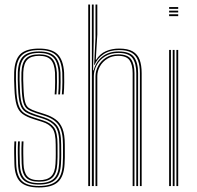

<svg xmlns="http://www.w3.org/2000/svg" viewBox="-20 -820 867 846"><path d="M151.5 6Q95.2 6 70.1 -18.1Q45 -42.2 43.5 -98Q43 -122 42.5 -144.4Q42 -166.8 43.5 -197H51.5Q50 -165.2 50.5 -143Q51 -120.8 51.5 -98.2Q53 -46.2 75.9 -23.4Q98.8 -0.5 151.5 -0.5Q203.8 -0.5 228.8 -22.5Q253.8 -44.5 256.5 -97.2Q257.5 -114.2 257.6 -126.6Q257.8 -139 257.6 -151.8Q257.5 -164.5 257.5 -183Q257.5 -241 238.9 -268.5Q220.2 -296 176.2 -310L138.2 -322.2Q115.2 -329.8 102 -338.6Q88.8 -347.5 82.9 -368.5Q77 -389.5 75.5 -433.2Q74.8 -455.5 74.2 -469Q73.8 -482.5 74.5 -500.8Q76.2 -543.5 94.4 -562Q112.5 -580.5 152.5 -580.5Q191.5 -580.5 209.6 -561.8Q227.8 -543 230.5 -499.8Q231.2 -488.5 231 -458.6Q230.8 -428.8 228.8 -404H220.8Q222.8 -428.5 223 -458.4Q223.2 -488.2 222.5 -499.8Q220 -539.5 203.8 -556.8Q187.5 -574 152.5 -574Q117 -574 100.5 -557Q84 -540 82.5 -501Q81.8 -482.8 82.2 -469.1Q82.8 -455.5 83.5 -433Q85 -391 90.4 -371.2Q95.8 -351.5 107.8 -343.6Q119.8 -335.8 140.5 -329L178.5 -316.8Q206.5 -307.8 225.9 -293.2Q245.2 -278.8 255.4 -252.8Q265.5 -226.8 265.5 -183Q265.5 -164.8 265.6 -151.9Q265.8 -139 265.6 -126.5Q265.5 -114 264.5 -97Q261.5 -42 235.2 -18Q209 6 151.5 6ZM151.5 -6.8Q103.5 -6.8 82.1 -28.1Q60.8 -49.5 59.5 -98.5Q58.8 -123 58.4 -144.9Q58 -166.8 59.5 -197H67.5Q66.2 -168 66.5 -146.1Q66.8 -124.2 67.5 -98.5Q68.8 -53.2 88 -33.2Q107.2 -13.2 151.5 -13.2Q196.5 -13.2 217.2 -32.9Q238 -52.5 240.5 -97.8Q242 -123.8 241.8 -141.6Q241.5 -159.5 241.5 -183Q241.5 -240.5 223.9 -263Q206.2 -285.5 171.8 -296.5L133.2 -308.8Q107.5 -317 91.9 -327.2Q76.2 -337.5 68.8 -361Q61.2 -384.5 59.5 -432.5Q58.8 -453.2 58.2 -469Q57.8 -484.8 58.5 -501.5Q60.5 -550.8 82.4 -572Q104.2 -593.2 152.5 -593.2Q199.8 -593.2 221.5 -571.5Q243.2 -549.8 246.5 -499.8Q247.2 -488.5 247 -458.1Q246.8 -427.8 244.5 -404H236.5Q238.8 -428 239 -458.6Q239.2 -489.2 238.5 -500Q235.2 -548.2 214.5 -567.5Q193.8 -586.8 152.5 -586.8Q108.5 -586.8 88.5 -566.9Q68.5 -547 66.5 -501.5Q65.8 -483.2 66.2 -469.8Q66.8 -456.2 67.5 -432.5Q69 -386.8 75.8 -364.6Q82.5 -342.5 97 -333Q111.5 -323.5 135.8 -315.5L174 -303.2Q211.2 -291.2 230.4 -267.1Q249.5 -243 249.5 -183Q249.5 -153.5 249.8 -138.6Q250 -123.8 248.5 -97.8Q246 -49 223.4 -27.9Q200.8 -6.8 151.5 -6.8ZM151.5 -19.5Q112 -19.5 94.4 -38Q76.8 -56.5 75.5 -99Q75 -119.8 74.5 -142.9Q74 -166 75.5 -197H83.5Q82 -164.5 82.5 -143Q83 -121.5 83.5 -99Q84.8 -60.8 100 -43.4Q115.2 -26 151.5 -26Q188 -26 205.2 -42.9Q222.5 -59.8 224.5 -98.2Q226 -124.5 225.8 -141.8Q225.5 -159 225.5 -183Q225.5 -234.8 211 -254.1Q196.5 -273.5 167.2 -282.8L128.5 -295Q97.2 -304.8 79.2 -318Q61.2 -331.2 53.2 -357.4Q45.2 -383.5 43.5 -432Q42.8 -452.8 42.2 -469Q41.8 -485.2 42.5 -502Q44.8 -557.8 70.2 -581.9Q95.8 -606 152.5 -606Q207.5 -606 233.1 -581.4Q258.8 -556.8 262.5 -500Q263.2 -488.8 263 -458.1Q262.8 -427.5 260.5 -404H252.5Q254.8 -427.8 255 -458.2Q255.2 -488.8 254.5 -500Q251 -553.2 227.4 -576.4Q203.8 -599.5 152.5 -599.5Q100.5 -599.5 76.5 -577Q52.5 -554.5 50.5 -501.8Q49.8 -483.5 50.2 -469.4Q50.8 -455.2 51.5 -432.2Q53.2 -382.8 61.5 -357.9Q69.8 -333 86.6 -321.8Q103.5 -310.5 131 -301.8L169.5 -289.5Q202.2 -279.2 217.9 -258Q233.5 -236.8 233.5 -183Q233.5 -164.5 233.6 -152.6Q233.8 -140.8 233.6 -129Q233.5 -117.2 232.5 -98.8Q230.2 -56.5 211.4 -38Q192.5 -19.5 151.5 -19.5Z M596.5 0V-497.5Q596.5 -530.5 588.2 -553.2Q580 -576 560 -587.8Q540 -599.5 504.2 -599.5Q463.5 -599.5 436.5 -581.5Q409.5 -563.5 396.5 -533.8H394.8L400.8 -654V-800H408.8V-668L402 -556.5H403.8Q420.2 -583.2 446.8 -594.6Q473.2 -606 505 -606Q543.5 -606 565 -593.4Q586.5 -580.8 595.4 -556.6Q604.2 -532.5 604.2 -497.5V0ZM368.8 0V-800H376.8V0ZM400.8 0V-484.5Q400.8 -507.2 412.5 -529.2Q424.2 -551.2 446.6 -565.9Q469 -580.5 500.8 -580.5Q542.5 -580.5 557.5 -559Q572.5 -537.5 572.5 -497.5V0H564.5V-497.5Q564.5 -534.5 551 -554.2Q537.5 -574 500.2 -574Q473.2 -574 452.6 -561.1Q432 -548.2 420.4 -527.8Q408.8 -507.2 408.8 -484.5V0ZM384.8 0V-800H392.8V-639L390.2 -510.2H392.8Q401.8 -547 430.1 -570.1Q458.5 -593.2 502.5 -593.2Q552.5 -593.2 570.5 -568.5Q588.5 -543.8 588.5 -497.5V0H580.5V-497.5Q580.5 -540.8 563.9 -563.8Q547.2 -586.8 501.8 -586.8Q467.2 -586.8 443 -571.6Q418.8 -556.5 406.1 -533Q393.5 -509.5 393.5 -484.5V0Z M725.2 -781V-789H765.2V-781ZM725.2 -749V-757H765.2V-749ZM725.2 -765V-773H765.2V-765ZM757.2 0V-600H765.2V0ZM725.2 0V-600H733.2V0ZM741.2 0V-600H749.2V0Z"/></svg>

Font: Big Shoulders Inline Text Thin
Style: Regular
Weight: 100
Designer: Patric King
Foundry: XO Type Co
Version: Version 2.002